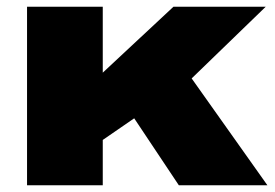

<svg xmlns="http://www.w3.org/2000/svg" viewBox="-20 -548 813 568"><path d="M60 0V-528H284V-333L493 -528H766L547 -316L771 0H509L377 -198L284 -134V0Z"/></svg>

Font: Archivo Expanded Black
Style: Regular
Weight: 900
Width: 7
Designer: Hector Gatti
Foundry: Omnibus-Type
Version: Version 2.001